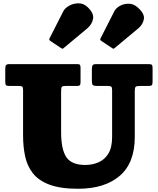

<svg xmlns="http://www.w3.org/2000/svg" viewBox="-20 -1146 975 1186"><path d="M645.5 -615H577.5Q559.5 -615 553.5 -620.8Q547.5 -626.5 547.5 -643.5V-713.5Q547.5 -734 551.5 -742Q555.5 -750 575.5 -750H898.5Q914.5 -750 918.5 -745Q922.5 -740 922.5 -723V-642.5Q922.5 -624.5 917.8 -619.8Q913 -615 894 -615H843.5Q824 -615 818.2 -610Q812.5 -605 812.5 -584.5V-300Q812.5 -139 719.2 -59.5Q626 20 462.5 20Q352.5 20 285.2 -5.5Q218 -31 182.8 -76.2Q147.5 -121.5 135 -181.5Q122.5 -241.5 122.5 -310V-589.5Q122.5 -607 117.2 -611Q112 -615 95.5 -615H42.5Q24 -615 18.2 -618.5Q12.5 -622 12.5 -640.5V-718.5Q12.5 -737 17.2 -743.5Q22 -750 39.5 -750H456.5Q470.5 -750 474 -745.2Q477.5 -740.5 477.5 -726V-639.5Q477.5 -624.5 473.2 -619.8Q469 -615 453 -615H385.5Q365.5 -615 361.5 -608.8Q357.5 -602.5 357.5 -582V-330Q357.5 -223.5 389.8 -175.2Q422 -127 507.5 -127Q549.5 -127 587.2 -142.8Q625 -158.5 648.8 -196.2Q672.5 -234 672.5 -300V-589.5Q672.5 -606.5 667 -610.8Q661.5 -615 645.5 -615ZM358 -848.5 290.5 -893.5Q280 -900.5 287 -911L371.5 -1077Q382 -1097 408.2 -1111.2Q434.5 -1125.5 465.2 -1125.5Q496 -1125.5 520 -1103Q561 -1065 554.8 -1030Q548.5 -995 519 -970.5L373 -849Q368 -844.5 365.8 -844.8Q363.5 -845 358 -848.5ZM673 -848.5 605.5 -893.5Q595 -900.5 602 -911L686.5 -1077Q697 -1097 721.5 -1110.2Q746 -1123.5 775.8 -1123Q805.5 -1122.5 830 -1100.5Q874 -1062.5 868.8 -1028.8Q863.5 -995 834 -970.5L688 -849Q683 -844.5 680.8 -844.8Q678.5 -845 673 -848.5Z"/></svg>

Font: Besley* Fatface
Style: Regular
Weight: 900
Designer: Owen Earl
Foundry: indestructible type*
Version: Version 3.000; ttfautohint (v1.8.3)